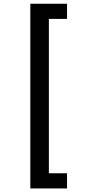

<svg xmlns="http://www.w3.org/2000/svg" viewBox="-20 -826 490 1051"><path d="M347 122.5V205.5H146V-805.5H347V-722.5H247.5V122.5Z"/></svg>

Font: League Mono Condensed Medium
Style: Regular
Weight: 500
Width: 1
Designer: Tyler Finck
Foundry: The League of Moveable Type / Tyler Finck
Version: Version 2.210